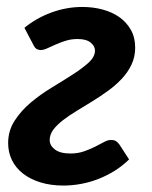

<svg xmlns="http://www.w3.org/2000/svg" viewBox="-20 -540 448 566"><path d="M223 -519.5Q254 -519.5 282.2 -512Q310.5 -504.5 331.8 -489.5Q353 -474.5 365.8 -452Q378.5 -429.5 378.5 -399.5Q378.5 -372.5 367.8 -349.8Q357 -327 339.2 -308Q321.5 -289 298.8 -272.5Q276 -256 252.5 -241.5Q229 -227 206.2 -213.2Q183.5 -199.5 165.8 -185.8Q148 -172 137.2 -157.8Q126.5 -143.5 126.5 -127Q126.5 -111 142 -99.2Q157.5 -87.5 187.5 -87.5Q209.5 -87.5 227.5 -93.8Q245.5 -100 260.2 -107.5Q275 -115 286.5 -121.2Q298 -127.5 307 -127.5Q315.5 -127.5 321 -124.5Q326.5 -121.5 332 -114L360.5 -70Q340.5 -50.5 317.5 -36.2Q294.5 -22 269.5 -12.2Q244.5 -2.5 218.5 2.2Q192.5 7 167 7Q129 7 98.8 -2.5Q68.5 -12 47.5 -28.5Q26.5 -45 15.2 -68Q4 -91 4 -118Q4 -154.5 23 -184Q42 -213.5 70.5 -237.5Q99 -261.5 132 -281.5Q165 -301.5 193.5 -319.8Q222 -338 241 -355.2Q260 -372.5 260 -391Q260 -404 247.2 -414.5Q234.5 -425 208.5 -425Q190.5 -425 174.2 -420Q158 -415 144.5 -409Q131 -403 119.8 -397.8Q108.5 -392.5 100 -392.5Q95 -392.5 89.2 -395Q83.5 -397.5 78.5 -407.5L52 -458Q86.5 -486.5 131.2 -503Q176 -519.5 223 -519.5Z"/></svg>

Font: Lato 2
Style: Bold Italic
Weight: 700
Italic angle: -7°
Designer: Lukasz Dziedzic with Adam Twardoch and Botio Nikoltchev
Foundry: tyPoland Lukasz Dziedzic
Version: Version 2.015; 2015-08-06; http://www.latofonts.com/